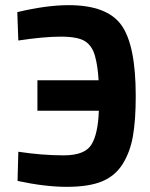

<svg xmlns="http://www.w3.org/2000/svg" viewBox="-20 -712 583 744"><path d="M125 -283V-401H362Q359 -456 348 -495.5Q337 -535 309 -552.5Q281 -570 215.5 -570Q150 -570 51 -555L47 -665Q160 -692 246 -692Q395 -692 450.5 -614.5Q506 -537 506 -340Q506 -246 495 -184Q484 -122 455 -76Q426 -30 375 -9Q324 12 239 12Q154 12 48 -11L51 -124Q144 -110 226.5 -110Q309 -110 334.5 -152Q360 -194 363 -283Z"/></svg>

Font: Titillium Web[RUS by Daymarius]
Style: Bold
Weight: 700
Designer: Cyrillization by Daymarius
Foundry: Cyrillization by Daymarius
Version: Version 1.002 September 11, 2018